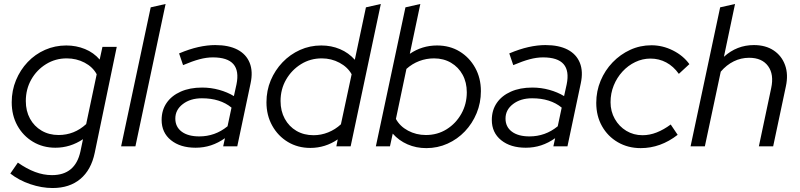

<svg xmlns="http://www.w3.org/2000/svg" viewBox="-20 -737 4027 967"><path d="M245 210Q190 210 132.5 190.5Q75 171 32 137L70 82Q114 113 156.5 129Q199 145 242 145Q359 145 385 26L398 -36Q334 7 259 7Q196 7 146 -23Q96 -53 67.5 -104.5Q39 -156 39 -222Q39 -281 60.5 -333Q82 -385 119.5 -424.5Q157 -464 207 -486Q257 -508 314 -508Q364 -508 408 -490Q452 -472 482 -437L496 -501H568L457 33Q439 119 384.5 164.5Q330 210 245 210ZM275 -57Q354 -57 414 -112L467 -363Q447 -400 406 -421.5Q365 -443 316 -443Q259 -443 212 -414Q165 -385 137.5 -336.5Q110 -288 110 -228Q110 -178 131 -139.5Q152 -101 189.5 -79Q227 -57 275 -57Z M590 0 739 -700 814 -717 662 0Z M965 7Q888 7 841 -31Q794 -69 794 -133Q794 -182 819 -218.5Q844 -255 890 -275.5Q936 -296 998 -296Q1042 -296 1083.5 -284.5Q1125 -273 1158 -253L1171 -312Q1185 -380 1155.5 -414Q1126 -448 1052 -448Q1020 -448 984.5 -438.5Q949 -429 902 -409L882 -468Q934 -490 979 -500Q1024 -510 1064 -510Q1132 -510 1176 -487Q1220 -464 1237.5 -420.5Q1255 -377 1242 -317L1175 0H1104L1113 -41Q1079 -17 1042.5 -5Q1006 7 965 7ZM984 -50Q1023 -50 1058.5 -62.5Q1094 -75 1126 -101L1146 -195Q1089 -242 997 -242Q939 -242 901 -213Q863 -184 863 -140Q863 -98 895 -74Q927 -50 984 -50Z M1543 8Q1479.8 8 1429.9 -22Q1380 -52 1351 -104.2Q1322 -156.5 1322 -221.7Q1322 -281 1343.5 -332.3Q1365.1 -383.6 1403 -423.3Q1441 -463 1491 -485.5Q1541 -508 1598 -508Q1649 -508 1692.5 -489.5Q1736 -471 1767 -436L1823 -700L1898 -717L1746 0H1674L1681 -35Q1618.1 8 1543 8ZM1559 -56Q1597.4 -56 1633 -70.4Q1668.7 -84.8 1697 -111L1751 -363Q1731 -399 1689.9 -421Q1648.9 -443 1600.5 -443Q1543 -443 1496.1 -413.9Q1449.1 -384.8 1421.1 -336.4Q1393 -288 1393 -228Q1393 -177.9 1414.3 -138.8Q1435.7 -99.7 1473.2 -77.8Q1510.8 -56 1559 -56Z M2127 9Q2076 9 2032.5 -10Q1989 -29 1958 -64L1944 0H1873L2022 -700L2097 -717L2044 -466Q2106 -508 2181 -508Q2245 -508 2294.5 -478Q2344 -448 2373 -396Q2402 -344 2402 -278Q2402 -219 2380.5 -167Q2359 -115 2321.5 -75.5Q2284 -36 2234 -13.5Q2184 9 2127 9ZM2125 -57Q2183 -57 2229.5 -86Q2276 -115 2303.5 -164Q2331 -213 2331 -272Q2331 -322 2310 -360.5Q2289 -399 2251.5 -421Q2214 -443 2166 -443Q2127 -443 2091.5 -429.5Q2056 -416 2027 -390L1974 -138Q1994 -101 2035 -79Q2076 -57 2125 -57Z M2628 7Q2551 7 2504 -31Q2457 -69 2457 -133Q2457 -182 2482 -218.5Q2507 -255 2553 -275.5Q2599 -296 2661 -296Q2705 -296 2746.5 -284.5Q2788 -273 2821 -253L2834 -312Q2848 -380 2818.5 -414Q2789 -448 2715 -448Q2683 -448 2647.5 -438.5Q2612 -429 2565 -409L2545 -468Q2597 -490 2642 -500Q2687 -510 2727 -510Q2795 -510 2839 -487Q2883 -464 2900.5 -420.5Q2918 -377 2905 -317L2838 0H2767L2776 -41Q2742 -17 2705.5 -5Q2669 7 2628 7ZM2647 -50Q2686 -50 2721.5 -62.5Q2757 -75 2789 -101L2809 -195Q2752 -242 2660 -242Q2602 -242 2564 -213Q2526 -184 2526 -140Q2526 -98 2558 -74Q2590 -50 2647 -50Z M3207 9Q3143 9 3092 -20.5Q3041 -50 3012 -101.5Q2983 -153 2983 -219Q2983 -278 3005 -330.5Q3027 -383 3065.5 -423Q3104 -463 3154 -486Q3204 -509 3261 -509Q3317 -509 3369 -483Q3421 -457 3452 -414L3399 -365Q3372 -403 3335.5 -422.5Q3299 -442 3256 -442Q3216 -442 3179.5 -424.5Q3143 -407 3115 -376.5Q3087 -346 3071 -306.5Q3055 -267 3055 -222Q3055 -176 3076.5 -138Q3098 -100 3134.5 -78Q3171 -56 3216 -56Q3252 -56 3287.5 -70Q3323 -84 3358 -110L3393 -58Q3307 9 3207 9Z M3458 0 3607 -700 3682 -717 3626 -451Q3691 -510 3777 -510Q3836 -510 3876.5 -483Q3917 -456 3934 -409Q3951 -362 3938 -302L3874 0H3802L3864 -293Q3879 -362 3848.5 -404Q3818 -446 3753 -446Q3712 -446 3675.5 -428Q3639 -410 3610 -376L3530 0Z"/></svg>

Font: Red Hat Display VF
Style: Italic
Weight: 300
Italic angle: -12°
Designer: Pentagram, MCKL
Foundry: Pentagram, MCKL
Version: Version 1.023